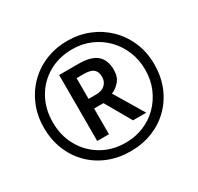

<svg xmlns="http://www.w3.org/2000/svg" viewBox="-155 -910 1142 1106"><g transform="rotate(-30 416.0 -357.0)"><path d="M416 10Q336 10 269 -17Q202 -44 152.5 -93.5Q103 -143 76 -210Q49 -277 49 -357Q49 -436 76.5 -502.5Q104 -569 153.5 -619Q203 -669 270 -696.5Q337 -724 416 -724Q492 -724 558.5 -697Q625 -670 675.5 -620.5Q726 -571 754.5 -504Q783 -437 783 -357Q783 -277 756 -210Q729 -143 679.5 -93.5Q630 -44 563 -17Q496 10 416 10ZM416 -47Q479 -47 534.5 -69.5Q590 -92 632 -134Q674 -176 698 -232.5Q722 -289 722 -357Q722 -421 699 -477.5Q676 -534 635 -576.5Q594 -619 538 -643.5Q482 -668 416 -668Q327 -668 257.5 -628Q188 -588 148.5 -518Q109 -448 109 -357Q109 -270 148.5 -199.5Q188 -129 257.5 -88Q327 -47 416 -47ZM277 -138V-577H407Q489 -577 527 -544Q565 -511 565 -446Q565 -399 541 -371.5Q517 -344 487 -332L603 -138H515L417 -309H355V-138ZM405 -373Q444 -373 465 -393Q486 -413 486 -444Q486 -479 467 -495Q448 -511 404 -511H355V-373Z"/></g></svg>

Font: Noto Kufi Arabic Medium
Style: Regular
Weight: 500
Designer: Monotype Design Team, David Williams, Khaled Hosny
Foundry: Google LLC
Version: Version 2.109; ttfautohint (v1.8.4.7-5d5b)